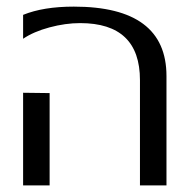

<svg xmlns="http://www.w3.org/2000/svg" viewBox="-20 -560 573 580"><path d="M129.9 -278.8V0H49.8V-279.8ZM49.8 -515.1Q110.8 -540 203.1 -540Q482.9 -540 482.9 -330.1V0H402.8V-317.9Q402.8 -490.2 222.2 -490.2Q177.7 -490.2 129.6 -477.3Q81.5 -464.4 49.8 -442.9Z"/></svg>

Font: Pfennig
Style: Medium
Weight: 500
Version: Version 20120410 ; ttfautohint (v0.8)